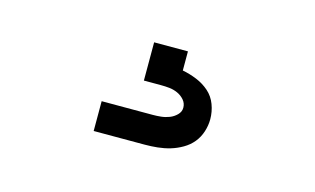

<svg xmlns="http://www.w3.org/2000/svg" viewBox="-43 -98 685 417"><g transform="rotate(15 300.0 110.0)"><path d="M185 220V153H300Q309 153 318.5 152Q328 151 337 147.5Q346 144 353 137Q360 130 360 121Q360 111 353.5 103.5Q347 96 338 92Q329 88 319.5 87Q310 86 300 86H262V0H338V43Q354 46 370 52.5Q386 59 398.5 70Q411 81 417 97Q423 113 423 130Q423 144 418.5 158Q414 172 405 183Q396 194 383 201.5Q370 209 356.5 213Q343 217 328.5 218.5Q314 220 300 220Z"/></g></svg>

Font: Iosevka Plex Etoile
Style: Regular
Weight: 400
Designer: Belleve Invis
Foundry: Belleve Invis
Version: Version 25.1.1; ttfautohint (v1.8.4)